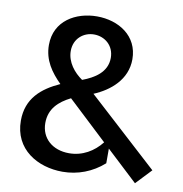

<svg xmlns="http://www.w3.org/2000/svg" viewBox="-83 -809 858 902"><g transform="rotate(10 346.0 -357.5)"><path d="M274 16C346 16 415 -10 470 -59V-129L619 10L689 -64L354 -370C431 -402 506 -464 506 -561C506 -673 411 -731 308 -731C208 -731 108 -676 108 -560C108 -487 146 -435 193 -388C107 -349 40 -293 40 -187C40 -50 155 16 274 16ZM290 -425C251 -452 214 -496 214 -550C214 -609 259 -645 309 -645C360 -645 405 -609 405 -550C405 -481 346 -446 290 -425ZM155 -196C155 -264 198 -303 254 -331L443 -154C406 -107 353 -75 289 -75C210 -75 155 -123 155 -196Z"/></g></svg>

Font: LaHaus Display SemiBold
Style: Regular
Weight: 600
Designer: We are Make, BastardaType, Dalton Maag Ltd
Foundry: BastardaType, Dalton Maag Ltd
Version: Version 3.100;Glyphs 3.3 (3331)